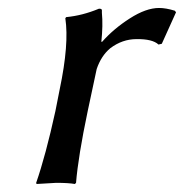

<svg xmlns="http://www.w3.org/2000/svg" viewBox="-20 -459 462 482"><path d="M234.4 -354H236.3Q265.1 -386.7 305.9 -412.8Q346.7 -439 379.4 -439Q396.5 -439 418.9 -432.1L421.9 -428.2L386.2 -349.1L377.9 -347.2Q362.8 -361.3 322.8 -360.8Q287.1 -360.8 256.8 -337.9Q233.9 -318.8 222.7 -285.6L200.2 -180.2Q176.3 -66.4 170.9 0L168 2.9Q151.9 0 121.1 0L71.8 2.9L70.8 0Q94.7 -68.8 119.1 -180.2L129.9 -234.9Q153.8 -348.6 144 -413.1L146 -416Q187 -419.9 228 -437Q231 -437 231.9 -437Q232.9 -437 234.4 -436Q235.8 -435.1 235.8 -433.1Q235.8 -431.2 235.8 -426.8Q238.8 -395.5 234.4 -354Z"/></svg>

Font: Linux Biolinum O
Style: Italic
Weight: 400
Italic angle: -12°
Designer: Philipp H. Poll
Foundry: Philipp H. Poll
Version: Version 1.1.3